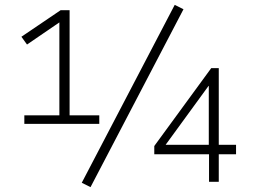

<svg xmlns="http://www.w3.org/2000/svg" viewBox="-20 -747 1053 789"><path d="M80 -238V-273H224V-674L246 -670L91 -564L68 -596L229 -705H266V-273H388V-238ZM352 22 316 4 698 -727 734 -709ZM839 0V-113H614V-147L848 -467H879V-152H950V-113H879V0ZM838 -152V-394H837L649 -136L648 -152Z"/></svg>

Font: Nunito Sans 7pt SemiCondensed ExtraLight
Style: Regular
Weight: 250
Width: 4
Designer: Vernon Adams
Foundry: Vernon Adams
Version: Version 3.101;gftools[0.9.27]